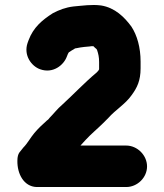

<svg xmlns="http://www.w3.org/2000/svg" viewBox="-20 -695 661 773"><path d="M572 -25C572 -70 533 -109 488 -109H304C311 -116 317 -124 325 -132C347 -156 373 -177 395 -199L416 -220C445 -253 485 -276 510 -312C532 -342 546 -370 546 -420V-447C546 -504 532 -553 509 -588C481 -626 443 -664 387 -673C349 -678 312 -672 276 -669C243 -665 218 -655 193 -642C149 -614 114 -584 95 -533L91 -522C74 -472 107 -428 142 -416C193 -398 236 -432 249 -467L253 -477C254 -479 257 -486 260 -486C267 -491 272 -494 276 -496C279 -498 282 -501 288 -501C297 -503 309 -505 319 -506L341 -508C345 -509 349 -509 352 -509H356C360 -505 364 -501 368 -498C369 -497 371 -494 371 -493C376 -478 379 -465 379 -445V-416C377 -411 373 -407 369 -403C320 -362 277 -316 230 -273C211 -257 196 -237 180 -221C177 -217 174 -213 169 -210C152 -195 132 -176 118 -159C102 -140 91 -118 74 -101L58 -81C53 -74 50 -63 50 -48C49 5 76 56 127 58H488C533 58 572 20 572 -25Z"/></svg>

Font: Blanket
Style: Blk
Weight: 900
Foundry: Cannot Into Space Fonts
Version: Version 0.9